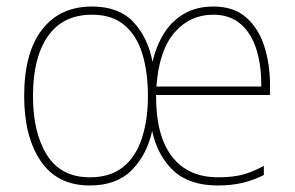

<svg xmlns="http://www.w3.org/2000/svg" viewBox="-20 -624 903 588"><path d="M634 -604Q696 -604 734 -570.5Q772 -537 789.5 -482Q807 -427 807 -361V-333H458Q457 -210 506 -145.5Q555 -81 648 -81Q688 -81 718.5 -88Q749 -95 788 -116V-88Q756 -72 722.5 -64Q689 -56 647 -56Q559 -56 510.5 -102Q462 -148 446 -223Q430 -150 383.5 -103Q337 -56 255 -56Q155 -56 104.5 -131Q54 -206 54 -330Q54 -462 108.5 -533Q163 -604 262 -604Q344 -604 388.5 -556.5Q433 -509 447 -435Q458 -482 481.5 -520.5Q505 -559 543 -581.5Q581 -604 634 -604ZM262 -579Q173 -579 127 -513.5Q81 -448 81 -330Q81 -217 124 -149Q167 -81 255 -81Q318 -81 357 -112.5Q396 -144 414.5 -200.5Q433 -257 433 -330Q433 -403 416 -459Q399 -515 361 -547Q323 -579 262 -579ZM633 -579Q562 -579 514.5 -524.5Q467 -470 459 -359H780Q781 -422 765.5 -472Q750 -522 717 -550.5Q684 -579 633 -579Z"/></svg>

Font: Noto Sans Malayalam UI SemiCondensed Thin
Style: Regular
Weight: 100
Width: 4
Designer: Jelle Bosma - Monotype Design Team
Foundry: Monotype Imaging Inc.
Version: Version 2.104; ttfautohint (v1.8.4.7-5d5b)